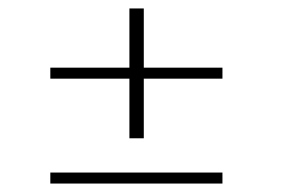

<svg xmlns="http://www.w3.org/2000/svg" viewBox="-20 -546 690 454"><path d="M99 -360V-386H506V-360ZM99 -112V-138H506V-112ZM286 -219V-526H320V-219Z"/></svg>

Font: Trispace Thin Thin
Style: Regular
Weight: 250
Version: Version 1.210